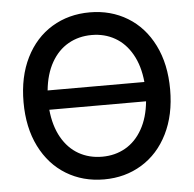

<svg xmlns="http://www.w3.org/2000/svg" viewBox="-52 -769 839 832"><g transform="rotate(-5 367.5 -353.5)"><path d="M368.2 9.8Q275.9 9.8 203.4 -34.4Q130.9 -78.6 89.8 -160.9Q48.8 -243.2 48.8 -353.5Q48.8 -464.4 89.8 -546.6Q130.9 -628.9 203.4 -672.9Q275.9 -716.8 368.2 -716.8Q459.5 -716.8 532 -672.9Q604.5 -628.9 645.5 -546.6Q686.5 -464.4 686.5 -353.5Q686.5 -243.2 645.5 -160.9Q604.5 -78.6 532 -34.4Q459.5 9.8 368.2 9.8ZM368.2 -88.9Q424.3 -88.9 469.2 -114.5Q514.2 -140.1 542.7 -190.4Q571.3 -240.7 578.1 -311.5H157.2Q164.1 -240.7 192.6 -190.4Q221.2 -140.1 266.4 -114.5Q311.5 -88.9 368.2 -88.9ZM578.1 -395.5Q571.3 -466.3 542.7 -516.6Q514.2 -566.9 469.2 -592.5Q424.3 -618.2 368.2 -618.2Q311.5 -618.2 266.4 -592.5Q221.2 -566.9 192.6 -516.6Q164.1 -466.3 157.2 -395.5Z"/></g></svg>

Font: Pretendard GOV Medium
Style: Regular
Weight: 500
Designer: Base glyphs from Inter by Rasmus Andersson; Hangeul glyphs from Noto Sans CJK(Source Han Sans) by Jang Soo-young and Kan
Foundry: Kil Hyung-jin
Version: Version 1.309